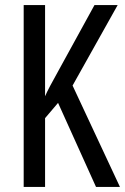

<svg xmlns="http://www.w3.org/2000/svg" viewBox="-20 -734 491 754"><path d="M451 0 265 -398 442 -714H351L211 -459C183 -409 165 -375 157 -356V-714H73V0H157V-270L208 -330L357 0Z"/></svg>

Font: Noto Sans Lao Looped ExtraCondensed
Style: Regular
Weight: 400
Width: 2
Designer: Mark Frömberg, Ben Mitchell
Foundry: The Fontpad Ltd
Version: Version 1.003